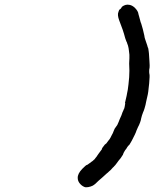

<svg xmlns="http://www.w3.org/2000/svg" viewBox="-20 -703 663 825"><path d="M520 -682Q528 -684 537 -682Q548 -680 559 -670Q574 -655 575 -642Q575 -640 577 -635Q579 -630 581.5 -618.5Q584 -607 587 -601Q594 -579 600 -551Q601 -541 604.5 -532Q608 -523 613 -507Q615 -498 616 -498Q617 -498 619 -482Q619 -479 620 -473Q621 -464 622 -442Q623 -434 623 -422.5Q623 -411 622 -408Q621 -405 621 -396.5Q621 -388 622 -385Q624 -379 621 -345Q618 -318 617 -309Q616 -304 615 -297Q613 -289 608 -266Q606 -253 601 -237Q597 -224 595 -221Q594 -219 590 -207Q587 -198 586.5 -194Q586 -190 585 -186.5Q584 -183 582 -177Q578 -166 573 -157Q564 -137 564 -135Q564 -133 546 -98Q537 -83 536 -81Q534 -80 533.5 -78.5Q533 -77 532.5 -77.5Q532 -78 531.5 -77.5Q531 -77 530 -75Q529 -73 527 -71Q525 -67 522.5 -63.5Q520 -60 518 -58Q511 -47 509 -41Q509 -38 506 -35Q500 -24 489 -12Q487 -9 484 -5Q474 9 470 12Q470 13 465 17Q454 30 448 34Q445 37 444 38Q443 39 439 42Q435 45 428.5 51.5Q422 58 418 61Q414 64 403 74Q389 89 378 95Q370 99 359 101Q348 103 342 100Q330 95 321 83Q314 73 314 62Q313 44 333 23Q350 6 352.5 6Q355 6 361 1Q363 -1 364.5 -1.5Q366 -2 369 -4.5Q372 -7 372 -7Q372 -7 374.5 -9Q377 -11 377 -10.5Q377 -10 380 -13Q383 -16 383 -16Q385 -16 391 -25Q393 -27 395.5 -30.5Q398 -34 398 -34.5Q398 -35 401.5 -39.5Q405 -44 405 -44.5Q405 -45 411 -52.5Q417 -60 418 -62L419 -65L417 -63Q418 -65 420 -68Q425 -75 429.5 -80.5Q434 -86 434 -86Q434 -86 433 -84V-82L434 -84Q436 -85 441.5 -93Q447 -101 447.5 -101Q448 -101 450.5 -104.5Q453 -108 455 -112Q457 -116 457 -116Q457 -116 460 -122Q466 -132 468 -139Q472 -151 479 -159Q482 -163 484 -166Q491 -181 494 -190Q496 -195 498 -199Q500 -203 502 -208Q508 -226 509 -226Q509 -227 511 -231Q513 -235 513 -235.5Q513 -236 514 -237Q515 -241 516 -246Q516 -249 517 -252Q519 -260 517 -261Q517 -261 518 -265Q520 -275 524 -291Q525 -297 526.5 -304.5Q528 -312 529 -317Q532 -336 535 -371Q537 -398 535 -430Q535 -442 535.5 -442.5Q536 -443 536 -452Q536 -461 536 -468Q535 -475 534 -485Q533 -496 530 -507Q527 -516 526 -518Q525 -523 523 -525Q522 -526 518 -539Q509 -574 492 -616Q488 -627 487 -636Q486 -645 489 -652Q492 -662 494 -662Q495 -662 498.5 -665.5Q502 -669 502 -670Q502 -674 512 -679Q516 -681 520 -682Z"/></svg>

Font: TT2020 Style E
Style: Italic
Weight: 400
Italic angle: -15°
Version: Version 0.2.000